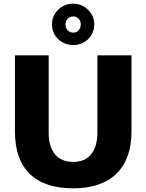

<svg xmlns="http://www.w3.org/2000/svg" viewBox="-20 -1012 792 1041"><path d="M61 -300V-712H244V-293Q244 -216 278.5 -175Q313 -134 377 -134Q440 -134 474 -175.5Q508 -217 508 -293V-712H693V-300Q693 -150 611.5 -70.5Q530 9 377 9Q221 9 141 -69.5Q61 -148 61 -300ZM262 -880Q262 -927 295.5 -959.5Q329 -992 377 -992Q424 -992 457.5 -959Q491 -926 491 -880Q491 -832 458 -800Q425 -768 377 -768Q329 -768 295.5 -800Q262 -832 262 -880ZM418 -880Q418 -898 406.5 -910.5Q395 -923 377 -923Q359 -923 347 -910.5Q335 -898 335 -880Q335 -861 347 -848Q359 -835 377 -835Q395 -835 406.5 -848Q418 -861 418 -880Z"/></svg>

Font: Muli Black
Style: Regular
Weight: 900
Designer: Vernon Adams
Foundry: Vernon Adams
Version: Version 2.001